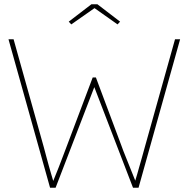

<svg xmlns="http://www.w3.org/2000/svg" viewBox="-20 -885 889 905"><path d="M216 0 20 -700H44L186 -193Q194 -163 199.5 -142.5Q205 -122 210 -104Q215 -86 221 -65.5Q227 -45 236 -15H224Q244 -64 257 -97Q270 -130 279 -154.5Q288 -179 297 -202L417 -520H432L551 -202Q555 -190 561.5 -173.5Q568 -157 582.5 -121Q597 -85 625 -15H612Q622 -47 627 -65Q632 -83 635 -93.5Q638 -104 641 -114.5Q644 -125 649 -142.5Q654 -160 663 -193L805 -700H829L633 0H607L415 -499H434L242 0ZM316 -770 304 -783 411 -865H439L546 -783L534 -770L418 -852H433Z"/></svg>

Font: Lexend Deca Thin
Style: Regular
Weight: 250
Designer: Bonnie Shaver-Troup, Thomas Jockin
Foundry: Lexend
Version: Version 1.007